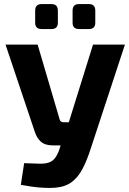

<svg xmlns="http://www.w3.org/2000/svg" viewBox="-20 -908 633 939"><path d="M591 -690 423 -179Q405 -123 383.5 -82Q362 -41 330.5 -17.5Q299 6 250 10Q227 12 195.5 10.5Q164 9 133.5 4.5Q103 0 82 -4L98 -110Q143 -108 172 -107.5Q201 -107 218.5 -113Q236 -119 247.5 -133Q259 -147 269 -173L292 -247L314 -302L435 -690ZM164 -690 272 -323Q276 -310 292 -310H334L371 -197H238Q200 -197 179.5 -215.5Q159 -234 149 -267L7 -690ZM415 -888Q446 -888 446 -856V-797Q446 -766 415 -766H366Q335 -766 335 -797V-856Q335 -888 366 -888ZM232 -888Q263 -888 263 -856V-797Q263 -766 232 -766H183Q152 -766 152 -797V-856Q152 -888 183 -888Z"/></svg>

Font: Exo 2
Style: Bold
Weight: 700
Designer: Natanael Gama
Foundry: Natanael Gama
Version: Version 2.010